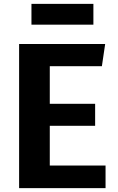

<svg xmlns="http://www.w3.org/2000/svg" viewBox="-20 -975 610 995"><path d="M464 -847V-955H143V-847ZM525 -747H79V0H527V-117H238V-323H473V-437H238V-632H508Z"/></svg>

Font: Glow Sans SC Normal
Style: Bold
Weight: 700
Designer: Ryoko NISHIZUKA (kana, bopomofo & ideographs); Paul D. Hunt (Latin, Greek & Cyrillic); Sandoll Communications, Soo-young
Version: Version 0.93